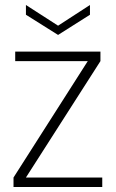

<svg xmlns="http://www.w3.org/2000/svg" viewBox="-20 -750 464 770"><path d="M382.8 -543V-504.9L84 -38.1H390.1V0H34.2V-38.1L332 -504.9H41V-543ZM212.9 -647 340.8 -730V-690.9L212.9 -609.9L84 -690.9V-730Z"/></svg>

Font: SVN-Poppins ExtraLight
Style: Regular
Weight: 200
Designer: Ninad Kale (Devanagari), Jonny Pinhorn (Latin)
Foundry: Indian Type Foundry
Version: Version 3.002 2017